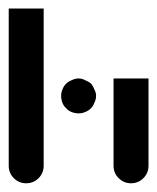

<svg xmlns="http://www.w3.org/2000/svg" viewBox="-20 -420 360 440"><path d="M80.1 -400.4Q80.1 -280.3 80.1 -40Q80.1 -23.4 68.4 -11.7Q56.6 0 40 0Q23.4 0 11.7 -11.7Q0 -23.4 0 -40Q0 -160.2 0 -400.4Q19.5 -400.4 40 -400.4Q59.6 -400.4 80.1 -400.4ZM320.3 -240.2Q320.3 -172.9 320.3 -40Q320.3 -23.4 308.6 -11.7Q296.9 0 280.3 0Q263.7 0 252 -11.7Q240.2 -23.4 240.2 -40Q240.2 -106.4 240.2 -240.2Q259.8 -240.2 280.3 -240.2Q299.8 -240.2 320.3 -240.2ZM188.5 -171.9Q182.6 -166 174.8 -163.1Q168 -160.2 160.2 -160.2Q152.3 -160.2 144.5 -163.1Q136.7 -166 131.8 -171.9Q126 -176.8 123 -184.6Q120.1 -192.4 120.1 -200.2Q120.1 -208 123 -214.8Q126 -222.7 131.8 -228.5Q136.7 -233.4 144.5 -236.3Q152.3 -240.2 160.2 -240.2Q168 -240.2 174.8 -236.3Q182.6 -233.4 188.5 -228.5Q193.4 -222.7 196.3 -214.8Q200.2 -208 200.2 -200.2Q200.2 -192.4 196.3 -184.6Q193.4 -176.8 188.5 -171.9Z"/></svg>

Font: Stray Robotalk
Style: Regular
Weight: 400
Designer: Faina Iasen
Version: Version 1.0